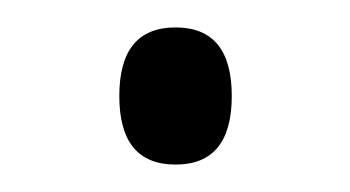

<svg xmlns="http://www.w3.org/2000/svg" viewBox="-20 -111 255 140"><path d="M67 -41Q67 -91 108 -91Q149 -91 149 -41Q149 9 108 9Q67 9 67 -41Z"/></svg>

Font: Noto Sans Gujarati UI Condensed Light
Style: Regular
Weight: 300
Width: 3
Designer: Jelle Bosma - Monotype Design Team, Universal Thirst
Foundry: Monotype Imaging Inc.
Version: Version 2.106; ttfautohint (v1.8.4.7-5d5b)